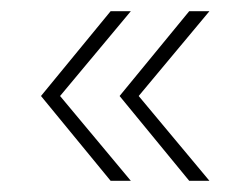

<svg xmlns="http://www.w3.org/2000/svg" viewBox="-20 -405 445 342"><path d="M177 -83 53 -234 177 -385H213L87 -234L213 -83ZM317 -83 193 -234 317 -385H353L227 -234L353 -83Z"/></svg>

Font: Outfit Thin Thin
Style: Regular
Weight: 250
Version: Version 1.100;gftools[0.9.27]